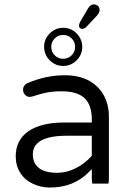

<svg xmlns="http://www.w3.org/2000/svg" viewBox="-20 -841 589 865"><path d="M237.3 -62.5Q175.8 -62.5 148.9 -89.8Q127.9 -110.4 127.9 -146.5Q127.9 -175.3 147 -194.3Q182.1 -229.5 281.2 -229.5H393.6V-139.2Q362.8 -104 321.8 -83.5Q280.8 -62.5 237.3 -62.5ZM468.3 -13.7Q470.7 -20 470.7 -39.1V-315.4Q470.7 -366.7 449.2 -408.7Q427.2 -450.2 384.3 -475.6Q337.9 -502 272.5 -502Q187 -502 106 -467.3Q90.8 -460.9 85.9 -448.7Q84 -442.9 84 -437.5Q84 -432.1 84.5 -429.2Q85 -426.3 86.4 -423.8Q88.4 -418.5 93.3 -413.6Q102.1 -404.3 113.8 -404.3L125.5 -406.2Q163.6 -418.9 191.9 -424.3Q221.2 -429.7 256.8 -429.7Q330.1 -429.7 362.8 -397Q393.6 -366.2 393.6 -302.7V-289.1H269.5Q164.1 -289.1 106.9 -249Q50.8 -209.5 50.8 -136.7Q50.8 -94.7 71.3 -62.3Q91.8 -29.8 127.9 -13.2Q163.6 3.9 204.1 3.9Q313.5 3.9 381.8 -67.4L393.6 -79.6V-39.1Q393.6 -20 396 -13.7ZM278.8 -578.1Q272 -576.2 265.6 -576.2Q259.3 -576.2 253.9 -577.1Q248.5 -578.1 244.1 -580.1Q234.4 -584 226.6 -591.8Q210.9 -607.4 210.9 -629.9Q210.9 -652.3 226.6 -668Q242.2 -683.6 264.6 -683.6Q287.1 -683.6 302.7 -668Q318.4 -652.3 318.4 -629.9Q318.4 -607.4 302.7 -591.8Q292.5 -581.5 278.8 -578.1ZM350.6 -629.9Q350.1 -665 325.2 -690.4Q299.8 -715.8 264.6 -715.8Q229.5 -715.8 204.1 -690.4Q178.7 -665 178.7 -629.9Q178.7 -618.2 180.9 -610.1Q183.1 -602.1 185.1 -597.2Q187 -592.3 189.9 -587.4Q195.3 -577.6 204.1 -569.3Q229.5 -543.9 264.6 -543.9Q299.8 -543.9 325.2 -569.3Q350.6 -594.7 350.6 -629.9ZM350.6 -710.9Q358.9 -710.9 368.2 -718.8L418 -772Q428.7 -784.7 428.7 -795.9Q428.7 -807.6 421.1 -814.5Q413.6 -821.3 401.4 -821.3Q386.7 -821.3 375 -800.3L340.3 -741.2Q335.9 -731 335.9 -724.6Q335.9 -718.8 339.8 -714.8Q344.2 -710.9 350.6 -710.9Z"/></svg>

Font: YuPearl-Light
Style: Light
Weight: 300
Designer: Max Yao
Foundry: Max-Everyday
Version: Version 1.011; ttfautohint (v1.8.3)